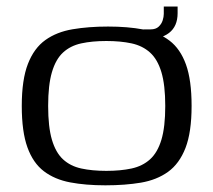

<svg xmlns="http://www.w3.org/2000/svg" viewBox="-20 -548 639 575"><path d="M295.6 7Q236.5 7 190.1 -1.8Q143.8 -10.6 111.4 -35.2Q79 -59.9 62.1 -106.8Q45.2 -153.6 45.2 -230.7Q45.2 -309.4 63.6 -356.6Q81.9 -403.8 115.9 -428.1Q149.8 -452.4 197.6 -460.4Q245.4 -468.5 303.7 -468.5Q362.9 -468.5 409.2 -459.7Q455.5 -450.9 487.8 -426.2Q520.1 -401.6 537 -354.7Q553.8 -307.9 553.8 -230.7Q553.8 -152.1 535.5 -104.9Q517.1 -57.7 483.3 -33.4Q449.5 -9.1 402.1 -1Q354.7 7 295.6 7ZM298.5 -36.3Q341.1 -36.3 374 -43.4Q406.8 -50.5 429.3 -70.8Q451.8 -91.1 463.4 -129.5Q474.9 -167.8 474.9 -230.7Q474.9 -293.2 463.4 -331.8Q451.8 -370.4 429.3 -390.7Q406.8 -411 374 -418.1Q341.1 -425.2 298.5 -425.2Q256 -425.2 223.4 -418.1Q190.8 -411 168.8 -390.7Q146.8 -370.4 135.5 -331.8Q124.2 -293.2 124.2 -230.7Q124.2 -167.8 135.5 -129.5Q146.8 -91.1 168.8 -70.8Q190.8 -50.5 223.4 -43.4Q256 -36.3 298.5 -36.3ZM413.5 -431.1 409.8 -460H430.8Q446.5 -460 455.1 -468.1Q463.8 -476.2 467.2 -487.1Q470.5 -497.9 470.5 -506.3V-528.5H511.9V-508.5Q511.9 -469.2 486.3 -449.4Q460.6 -429.6 413.5 -431.1Z"/></svg>

Font: Genos Thin
Style: Regular
Weight: 100
Designer: Robert E. Leuschke
Foundry: Robert E. Leuschke
Version: Version 1.010